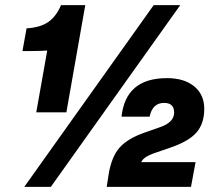

<svg xmlns="http://www.w3.org/2000/svg" viewBox="-20 -732 834 752"><path d="M240 -292H122L165 -534Q133 -532 93 -532H68L84 -621Q137 -624 168.5 -645.5Q200 -667 219 -712H314ZM179 0H75L582 -712H686ZM728 0H398L405 -46Q416 -117 448 -153.5Q480 -190 550 -214L607 -234Q662 -253 662 -291Q662 -329 623 -329Q577 -329 566 -275H456Q472 -426 634 -426Q702 -426 741 -393.5Q780 -361 780 -306Q780 -248 749.5 -213Q719 -178 645 -153L581 -131Q542 -117 533 -97H746Z"/></svg>

Font: Creato Display Black
Style: Italic
Weight: 900
Italic angle: -10°
Version: Version 1.000